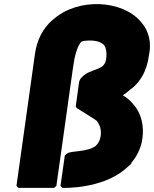

<svg xmlns="http://www.w3.org/2000/svg" viewBox="-20 -906 749 933"><path d="M485 -688C495 -674 500 -653 496 -621C494 -604 488 -594 478 -584C452 -566 413 -561 389 -541L380 -533C372 -526 366 -517 364 -505L348 -388L355 -379H356C356 -379 451 -320 450 -319C464 -301 474 -277 469 -244C466 -223 458 -210 445 -197C402 -165 325 -175 306 -160L298 -153C296 -151 294 -150 294 -143L274 -3L283 7H285C285 7 473 14 588 -84L624 -116L614 -110C642 -141 665 -182 672 -233C680 -292 669 -353 628 -399L622 -406C609 -421 596 -431 577 -443C588 -450 602 -461 612 -470L621 -477H622C663 -512 693 -560 703 -633C718 -700 703 -755 668 -796L662 -803C573 -905 363 -918 243 -815L233 -807C190 -769 160 -715 150 -645L60 -3L69 7H243L254 -3L335 -579C342 -631 354 -679 374 -702C376 -703 382 -706 386 -707C426 -712 463 -709 485 -688Z"/></svg>

Font: Hussar Woodtype
Style: UltraObl
Weight: 900
Foundry: Cannot Into Space Fonts
Version: Version 1.07